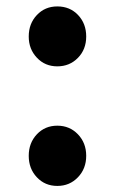

<svg xmlns="http://www.w3.org/2000/svg" viewBox="-20 -577 364 610"><path d="M162.1 -366.2Q123 -366.2 97.2 -393.6Q71.3 -420.9 71.3 -460.9Q71.3 -502 97.2 -529.3Q123 -556.6 162.1 -556.6Q202.1 -556.6 228 -529.3Q253.9 -502 253.9 -460.9Q253.9 -419.9 227.5 -393.1Q201.2 -366.2 162.1 -366.2ZM162.1 13.7Q123 13.7 97.2 -13.7Q71.3 -41 71.3 -82Q71.3 -123 97.2 -150.4Q123 -177.7 162.1 -177.7Q201.2 -177.7 227.5 -150.4Q253.9 -123 253.9 -82Q253.9 -41 227.5 -13.7Q201.2 13.7 162.1 13.7Z"/></svg>

Font: Gen Jyuu Gothic Bold
Style: Bold
Weight: 700
Designer: [Source Han Sans]
Ryoko NISHIZUKA  (kana & ideographs); Paul D. Hunt (Latin, Greek & Cyrillic); Wenlong ZHANG  (bopomofo
Version: Version 1.002.20150607